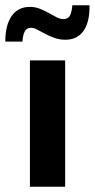

<svg xmlns="http://www.w3.org/2000/svg" viewBox="-41 -705 358 725"><path d="M72 0V-477H205V0ZM-21 -548Q-21 -610 3 -644.5Q27 -679 72 -679Q92 -679 109.5 -672Q127 -665 143 -656Q159 -647 172.5 -640Q186 -633 198 -633Q218 -633 224.5 -649Q231 -665 232 -685H297Q298 -622 274.5 -588.5Q251 -555 206 -555Q183 -555 164 -562Q145 -569 129 -577.5Q113 -586 100 -593Q87 -600 76 -600Q59 -600 52 -585.5Q45 -571 44 -548Z"/></svg>

Font: Mukta
Style: Bold
Weight: 700
Designer: Girish Dalvi and Yashodeep Gholap
Foundry: Ek Type
Version: Version 2.538;PS 1.002;hotconv 16.6.51;makeotf.lib2.5.65220;